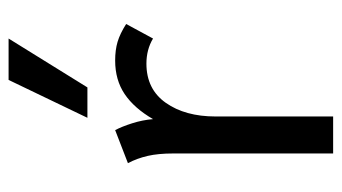

<svg xmlns="http://www.w3.org/2000/svg" viewBox="-190 -586 777 436"><g transform="rotate(-90 198.0 -368.5)"><path d="M45 0ZM67 -363Q67 -397 61.5 -421Q56 -445 45 -466L120 -495Q128 -480 135.5 -456.5Q143 -433 145 -409Q170 -452 202 -473.5Q234 -495 278 -495Q302 -495 320.5 -489.5Q339 -484 361 -470L328 -409Q303 -424 271 -424Q213 -424 182 -380Q151 -336 151 -267V0H67ZM234 -737H328L217 -558H148Z"/></g></svg>

Font: Niramit
Style: Regular
Weight: 400
Version: Version 1.000; ttfautohint (v1.6)